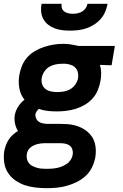

<svg xmlns="http://www.w3.org/2000/svg" viewBox="-23 -760 643 1003"><path d="M220 223Q191 223 161.5 219.5Q132 216 105.5 207Q79 198 56 181.5Q33 165 18 141.5Q3 118 -1 89Q-5 60 -1 31Q2 15 7.5 -0.5Q13 -16 22 -30Q31 -44 43.5 -55.5Q56 -67 71 -76Q60 -93 55.5 -114Q51 -135 54 -157Q58 -181 71.5 -202.5Q85 -224 105 -239Q84 -265 78 -299Q72 -333 78 -368Q82 -392 92 -416.5Q102 -441 119.5 -460.5Q137 -480 160 -493.5Q183 -507 208 -515Q233 -523 257.5 -527Q282 -531 307 -531Q325 -531 343 -528.5Q361 -526 379 -522L384 -520H577L560 -419L499 -421Q505 -402 505.5 -380.5Q506 -359 502 -338Q498 -314 488 -289.5Q478 -265 460.5 -245.5Q443 -226 420 -212.5Q397 -199 372.5 -191.5Q348 -184 323 -181Q298 -178 274 -178Q250 -178 226.5 -180.5Q203 -183 180 -191Q173 -186 168.5 -178.5Q164 -171 162 -163Q161 -152 165.5 -141.5Q170 -131 178.5 -125Q187 -119 197.5 -116.5Q208 -114 220 -113Q220 -113 221 -113Q222 -113 222 -113Q225 -113 228 -113Q231 -113 234 -113H291Q310 -113 329.5 -111.5Q349 -110 367 -105.5Q385 -101 401.5 -93Q418 -85 432 -73.5Q446 -62 456.5 -47Q467 -32 472 -14Q477 4 477.5 23.5Q478 43 475 62Q470 88 458 113.5Q446 139 425 158.5Q404 178 378.5 190.5Q353 203 326.5 210.5Q300 218 273.5 220.5Q247 223 220 223ZM275 -279Q293 -279 310.5 -282Q328 -285 344.5 -294.5Q361 -304 371.5 -320Q382 -336 385 -353Q387 -368 383.5 -382.5Q380 -397 370 -407Q360 -417 346 -421.5Q332 -426 318 -427H302Q285 -427 267.5 -423.5Q250 -420 234.5 -411Q219 -402 208.5 -386Q198 -370 195 -353Q192 -336 197 -320.5Q202 -305 214 -295.5Q226 -286 242.5 -282.5Q259 -279 275 -279ZM221 122Q235 122 248.5 121Q262 120 276 117Q290 114 303 108.5Q316 103 328 94.5Q340 86 347.5 73Q355 60 357 47Q359 34 355 21Q351 8 341 0.5Q331 -7 317.5 -9.5Q304 -12 291 -12H234Q230 -12 225.5 -12Q221 -12 217 -12Q216 -12 214.5 -12Q213 -12 212 -12Q202 -12 192.5 -11Q183 -10 173 -7.5Q163 -5 153.5 -0.5Q144 4 136 10.5Q128 17 123 26.5Q118 36 117 46Q115 59 118 71.5Q121 84 128.5 93Q136 102 147 107.5Q158 113 170 116.5Q182 120 195 121Q208 122 221 122Q221 122 221 122Q221 122 221 122ZM343 -600Q322 -600 301.5 -602.5Q281 -605 262.5 -612Q244 -619 228.5 -631Q213 -643 203.5 -660.5Q194 -678 192 -698.5Q190 -719 194 -740H299Q297 -728 300.5 -717Q304 -706 313.5 -699.5Q323 -693 334.5 -690.5Q346 -688 358 -688Q370 -688 382 -690.5Q394 -693 405.5 -699.5Q417 -706 424.5 -717Q432 -728 434 -740H539Q535 -719 526.5 -698.5Q518 -678 503 -661Q488 -644 468.5 -631.5Q449 -619 428 -612Q407 -605 385.5 -602.5Q364 -600 343 -600Z"/></svg>

Font: Zed Sans Extended
Style: Bold Italic
Weight: 700
Width: 7
Italic angle: -9°
Designer: Belleve Invis
Foundry: Belleve Invis
Version: Version 1.0.0; ttfautohint (v1.8.4)